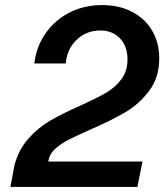

<svg xmlns="http://www.w3.org/2000/svg" viewBox="-20 -736 647 756"><path d="M294 -319Q360 -349 396.5 -370Q433 -391 457.5 -423.5Q482 -456 482 -502Q482 -554 452.5 -585Q423 -616 375 -616Q320 -616 281.5 -579Q243 -542 239 -486H115Q123 -553 160 -605.5Q197 -658 254.5 -687Q312 -716 382 -716Q449 -716 500 -689.5Q551 -663 579 -615.5Q607 -568 607 -506Q607 -431 567.5 -378.5Q528 -326 473.5 -294Q419 -262 334 -225Q278 -200 249.5 -185.5Q221 -171 199 -151.5Q177 -132 172 -109L170 -100H541L521 0H21L37 -86Q54 -148 92.5 -191Q131 -234 177.5 -261Q224 -288 294 -319Z"/></svg>

Font: MedMera Sans Semibold
Style: Italic
Weight: 600
Italic angle: -11°
Designer: Kasper Nordkvist
Foundry: UNCUT.wtf
Version: Version 1.300